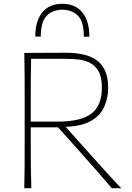

<svg xmlns="http://www.w3.org/2000/svg" viewBox="-20 -992 697 1012"><path d="M108 0Q109.5 -61 109.8 -117Q110 -173 110 -238V-475Q110 -540.5 109.8 -596.5Q109.5 -652.5 108 -713Q148.5 -713 201 -713.5Q253.5 -714 326 -714Q441.5 -714 495.8 -669.8Q550 -625.5 550 -530Q550 -476 530 -430.2Q510 -384.5 461 -355.5Q412 -326.5 326 -323.5L434.5 -202Q463.5 -170 496 -133.5Q528.5 -97 560.5 -62.2Q592.5 -27.5 619 0H569Q528.5 -47.5 489.8 -92Q451 -136.5 412 -180L286 -321H142V-238Q142 -173 142.5 -117Q143 -61 145 0ZM324 -682H144Q142.5 -630 142.2 -579.8Q142 -529.5 142 -472V-351H285Q406 -351 461.5 -393Q517 -435 517 -530Q517 -586.5 498.5 -617.8Q480 -649 450.8 -662.5Q421.5 -676 388 -679Q354.5 -682 324 -682ZM422 -798Q422 -875.5 392.5 -907.5Q363 -939.5 309 -941Q254.5 -939.5 224.8 -907.5Q195 -875.5 195 -799H166Q166 -881.5 203 -926.8Q240 -972 309 -972Q376.5 -972 413.8 -926.8Q451 -881.5 451 -799Z"/></svg>

Font: Commissioner Flair Thin
Style: Regular
Weight: 100
Designer: Kostas Bartsokas
Foundry: Kostas Bartsokas
Version: Version 1.000; ttfautohint (v1.8.3)